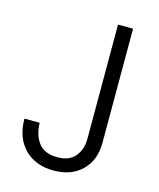

<svg xmlns="http://www.w3.org/2000/svg" viewBox="-107 -776 714 860"><g transform="rotate(15 249.5 -346.0)"><path d="M37.1 -184.1H107.9Q108.9 -127 136.5 -91.1Q164.1 -55.2 223.1 -55.2Q279.3 -55.2 306.2 -88.1Q333 -121.1 333 -169.9V-699.2H402.8V-169.9Q402.8 -89.8 354 -41.5Q305.2 6.8 223.1 6.8Q138.2 6.8 87.6 -44.7Q37.1 -96.2 37.1 -184.1Z"/></g></svg>

Font: Poppins Light
Style: Regular
Weight: 300
Designer: Ninad Kale (Devanagari), Jonny Pinhorn (Latin)
Foundry: Indian Type Foundry
Version: 4.004